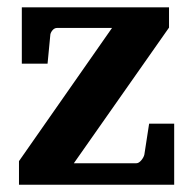

<svg xmlns="http://www.w3.org/2000/svg" viewBox="-20 -508 531 528"><path d="M459 0H32.2V-64.9L288.1 -431.2H137.2Q129.4 -431.2 123.8 -424.1Q118.2 -417 118.2 -410.2L110.8 -333H40V-487.8H444.8V-432.1L183.1 -59.1H355Q361.8 -59.1 368.7 -67.4Q375.5 -75.7 377 -83L390.1 -168H459Z"/></svg>

Font: Charis
Style: Bold
Weight: 700
Designer: Walt Agee, Miriam Martin, Annie Olsen, Victor Gaultney, Lorna Priest, Alan Ward, Bob Hallissy, Martin Hosken, Sharon Cor
Foundry: SIL Global
Version: Version 7.000